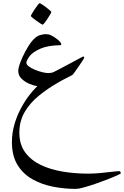

<svg xmlns="http://www.w3.org/2000/svg" viewBox="-20 -687 782 1211"><path d="M741.7 406.2Q741.7 408.7 718.3 419.4Q694.8 430.2 658.4 444.3Q622.1 458.5 582.3 472.2Q542.5 485.8 509 495.1Q475.6 504.4 458.5 504.4Q383.8 504.4 312 490Q240.2 475.6 182.1 442.1Q124 408.7 89.6 351.8Q55.2 294.9 55.2 209.5Q55.2 152.8 70.3 99.9Q85.4 46.9 109.9 0.2Q134.3 -46.4 162.1 -83Q189.9 -119.6 215.3 -143.6Q193.4 -146.5 165 -158.4Q136.7 -170.4 116 -190.7Q95.2 -210.9 95.2 -239.3Q95.2 -259.3 108.4 -293.9Q121.6 -328.6 140.6 -364Q159.7 -399.4 177.2 -422.4Q206.5 -458 230.2 -464.8Q253.9 -471.7 266.6 -471.7Q287.1 -471.7 301.3 -464.8Q321.8 -455.1 342.8 -438Q363.8 -420.9 366.2 -409.7Q367.2 -401.9 359.9 -401.9Q351.6 -401.9 330.8 -400.6Q310.1 -399.4 284.2 -394.8Q258.3 -390.1 233.4 -379.4Q184.1 -357.4 165.3 -330.8Q146.5 -304.2 146.5 -291Q146.5 -279.3 162.1 -267.8Q177.7 -256.3 200.7 -246.8Q223.6 -237.3 246.6 -231.7Q269.5 -226.1 285.2 -226.1Q289.1 -226.1 299.6 -227.3Q310.1 -228.5 319.3 -232.9Q338.4 -242.7 369.1 -258.8Q399.9 -274.9 430.7 -291.5Q461.4 -308.1 482.9 -319.6Q504.4 -331.1 505.4 -331.1Q507.3 -331.1 509.3 -327.9Q511.2 -324.7 511.2 -322.3Q511.2 -320.8 500.7 -304.4Q490.2 -288.1 476.1 -267.6Q461.9 -247.1 450.4 -231.2Q439 -215.3 437 -214.4Q424.3 -207 400.9 -195.6Q377.4 -184.1 351.1 -168.9Q282.2 -129.9 225.8 -84Q169.4 -38.1 135.7 19.3Q102.1 76.7 102.1 149.9Q102.1 224.1 138.7 273.9Q175.3 323.7 237.1 353.3Q298.8 382.8 376.2 395.5Q453.6 408.2 535.2 408.2Q574.2 408.2 614 404.3Q653.8 400.4 686 396.5Q718.3 392.6 733.9 392.6Q737.3 392.6 739.5 397.5Q741.7 402.3 741.7 406.2ZM303.7 -611.3Q303.7 -608.4 296.6 -595.9Q289.6 -583.5 279.5 -568.4Q269.5 -553.2 260.7 -542.2Q252 -531.2 248.5 -531.2Q246.6 -531.2 235.1 -538.6Q223.6 -545.9 209.7 -555.9Q195.8 -565.9 185.3 -574.7Q174.8 -583.5 174.8 -586.4Q174.8 -589.4 182.1 -602.1Q189.5 -614.7 199.7 -629.9Q210 -645 218.5 -656Q227.1 -667 229.5 -667Q232.9 -667 244.6 -659.4Q256.3 -651.9 270 -641.6Q283.7 -631.3 293.7 -622.6Q303.7 -613.8 303.7 -611.3Z"/></svg>

Font: Scheherazade New Medium
Style: Regular
Weight: 500
Designer: SIL International
Foundry: SIL International
Version: Version 4.000